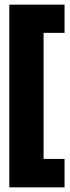

<svg xmlns="http://www.w3.org/2000/svg" viewBox="-20 -712 302 824"><path d="M20 -677H167V92H20ZM20 -30H257V92H20ZM20 -692H257V-571H20Z"/></svg>

Font: Bricolage Grotesque 96pt Condensed ExBd
Style: Regular
Weight: 800
Width: 3
Designer: Mathieu Triay
Foundry: Atelier Triay
Version: Version 1.001;Glyphs 3.2 (3207)